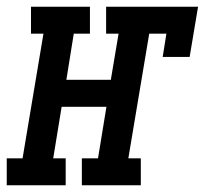

<svg xmlns="http://www.w3.org/2000/svg" viewBox="-67 -550 608 570"><path d="M-47 0V-80H0L62 -450H25V-530H200V-450H152L130 -313H262L285 -450H248V-530H521L496 -381H416L427 -450H376L314 -80H351V0H176V-80H224L249 -233H116L91 -80H128V0Z"/></svg>

Font: Iosevka Slab Medium Oblique
Style: Regular
Weight: 500
Italic angle: -9°
Monospace: yes
Designer: Belleve Invis
Foundry: Belleve Invis
Version: Version 11.1.1; ttfautohint (v1.8.3)